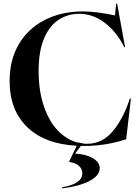

<svg xmlns="http://www.w3.org/2000/svg" viewBox="-20 -790 768 1059"><path d="M426 15 395 56V57Q456 61 493 83Q530 105 530 138Q530 179 472.5 208.5Q415 238 323 249V243Q434 224 434 166Q434 141 415 124.5Q396 108 361 103V102L403 14Q225 4 129 -90Q33 -184 33 -343Q33 -460 84 -546.5Q135 -633 227 -680Q319 -727 438 -727Q510 -727 614 -705L621 -770H626L670 -530H665Q626 -611 560 -662.5Q494 -714 415 -714Q352 -713 302 -680Q252 -647 222.5 -576.5Q193 -506 193 -399Q193 -290 221.5 -205.5Q250 -121 299.5 -69.5Q349 -18 411 -3V-4L437 0L436 2Q444 3 460 3Q545 3 603.5 -68Q662 -139 696 -246H702L676 -22Q563 15 446 15Z"/></svg>

Font: Nyght Serif Medium
Style: Regular
Weight: 500
Designer: Maksym Kobuzan
Version: Version 0.410